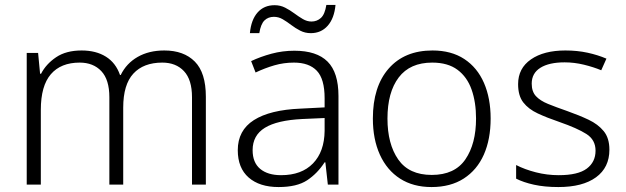

<svg xmlns="http://www.w3.org/2000/svg" viewBox="-20 -746 2529 776"><path d="M644 -542Q723 -542 767.5 -497Q812 -452 812 -355V0H756V-353Q756 -424 723.5 -458.5Q691 -493 636 -493Q560 -493 519 -448.5Q478 -404 478 -311V0H422V-353Q422 -424 389.5 -458.5Q357 -493 302 -493Q226 -493 185.5 -446Q145 -399 145 -302V0H88V-532H134L142 -448H146Q166 -487 206.5 -514.5Q247 -542 310 -542Q368 -542 408 -517Q448 -492 465 -443H468Q491 -490 536.5 -516Q582 -542 644 -542Z M1170 -541Q1260 -541 1304 -497Q1348 -453 1348 -358V0H1305L1295 -90H1292Q1263 -45 1221.5 -17.5Q1180 10 1106 10Q1029 10 985 -28.5Q941 -67 941 -139Q941 -219 1006 -260.5Q1071 -302 1195 -307L1292 -312V-349Q1292 -427 1260.5 -460Q1229 -493 1168 -493Q1127 -493 1089 -482Q1051 -471 1013 -453L995 -499Q1033 -517 1077.5 -529Q1122 -541 1170 -541ZM1202 -265Q1100 -260 1050.5 -229.5Q1001 -199 1001 -139Q1001 -89 1031.5 -63.5Q1062 -38 1116 -38Q1199 -38 1245 -85.5Q1291 -133 1292 -217V-269ZM990 -612Q995 -666 1021 -695.5Q1047 -725 1090 -725Q1113 -725 1132.5 -715Q1152 -705 1169.5 -692Q1187 -679 1204 -669Q1221 -659 1239 -659Q1261 -659 1277 -673.5Q1293 -688 1299 -726H1336Q1331 -672 1304.5 -642Q1278 -612 1236 -612Q1213 -612 1193.5 -622Q1174 -632 1157 -645Q1140 -658 1123 -668Q1106 -678 1087 -678Q1064 -678 1049 -663.5Q1034 -649 1028 -612Z M1963 -267Q1963 -183 1935.5 -121Q1908 -59 1854.5 -24.5Q1801 10 1724 10Q1650 10 1597 -24Q1544 -58 1515.5 -120.5Q1487 -183 1487 -267Q1487 -396 1551 -469Q1615 -542 1728 -542Q1804 -542 1856.5 -507.5Q1909 -473 1936 -411Q1963 -349 1963 -267ZM1546 -267Q1546 -164 1589.5 -101.5Q1633 -39 1725 -39Q1818 -39 1861 -102Q1904 -165 1904 -267Q1904 -333 1886 -384Q1868 -435 1829 -464Q1790 -493 1727 -493Q1637 -493 1591.5 -433Q1546 -373 1546 -267Z M2443 -141Q2443 -69 2389 -29.5Q2335 10 2237 10Q2181 10 2138 0.5Q2095 -9 2066 -24V-79Q2101 -61 2146 -49.5Q2191 -38 2238 -38Q2316 -38 2351.5 -64.5Q2387 -91 2387 -137Q2387 -181 2350 -204.5Q2313 -228 2241 -253Q2191 -270 2153.5 -287.5Q2116 -305 2095 -332Q2074 -359 2074 -406Q2074 -470 2126 -506Q2178 -542 2265 -542Q2313 -542 2354.5 -533Q2396 -524 2431 -509L2410 -462Q2379 -475 2340 -484.5Q2301 -494 2262 -494Q2199 -494 2164 -472Q2129 -450 2129 -408Q2129 -376 2146 -357.5Q2163 -339 2195 -326Q2227 -313 2273 -297Q2321 -280 2359 -262Q2397 -244 2420 -216Q2443 -188 2443 -141Z"/></svg>

Font: Noto Sans Lao Light
Style: Regular
Weight: 300
Designer: Monotype Design Team
Foundry: Monotype Imaging Inc.
Version: Version 2.003; ttfautohint (v1.8.4.7-5d5b)